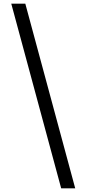

<svg xmlns="http://www.w3.org/2000/svg" viewBox="-20 -853 468 1039"><path d="M117 -833 387 166H311L41 -833Z"/></svg>

Font: oriya115
Style: Regular
Weight: 400
Designer: Amélie Bonet and Sol Matas
Foundry: Google LLC
Version: Version 2.003